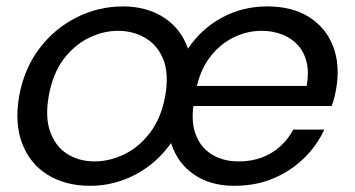

<svg xmlns="http://www.w3.org/2000/svg" viewBox="-20 -577 1120 605"><path d="M500.5 -274.5Q512.8 -344.1 494.7 -389.4Q476.6 -434.7 438.1 -457.3Q399.5 -479.9 351.9 -479.9Q305 -479.9 259.2 -457.3Q213.4 -434.7 179.6 -389.4Q145.9 -344.1 133.6 -274.5Q121.4 -205.9 138.9 -159.8Q156.3 -113.6 193.3 -91Q230.4 -68.4 278 -68.4Q325.6 -68.4 372.2 -91Q418.7 -113.6 453.5 -159.8Q488.3 -205.9 500.5 -274.5ZM40.4 -274.5Q56.4 -361.5 104.5 -424.7Q152.6 -487.8 221.5 -522.3Q290.4 -556.8 367.7 -556.8Q441.8 -556.8 496 -521.9Q550.3 -487 572.4 -423.7Q614.9 -487 680.1 -521.9Q745.2 -556.8 821.6 -556.8Q901.6 -556.8 954.7 -522.7Q1007.9 -488.6 1030.1 -429.9Q1052.2 -371.2 1039.2 -296.9Q1036.7 -282.4 1033.4 -269.6Q1030.2 -256.9 1025.2 -242.9H554.6L566.9 -306.2H946.5Q953.9 -348.5 946.2 -380.9Q938.4 -413.3 918.4 -435.1Q898.3 -456.9 868.9 -468.4Q839.4 -479.9 804.3 -479.9Q756.9 -479.9 713.5 -457.8Q670.1 -435.7 639.3 -393.7Q608.5 -351.7 597.1 -290.1L591.3 -254.9Q580.8 -195.6 596.5 -153.7Q612.2 -111.8 648 -90.1Q683.7 -68.4 731.9 -68.4Q773.8 -68.4 806.9 -81.4Q840 -94.3 864.5 -117.1Q889.1 -139.8 904 -168.6H1001.8Q979.1 -118.9 938.4 -79Q897.8 -39 842.3 -15.2Q786.8 8.5 718.3 8.5Q643.5 8.5 591.5 -26.9Q539.5 -62.3 518.9 -126.1Q473.9 -62.3 406.6 -26.9Q339.3 8.5 264.4 8.5Q186.4 8.5 130.5 -26Q74.6 -60.5 50 -124.4Q25.4 -188.3 40.4 -274.5Z"/></svg>

Font: Poppins Variable
Style: Italic
Weight: 100
Italic angle: -10°
Designer: Jonny Pinhorn
Foundry: Indian Type Foundry
Version: Version 6.000